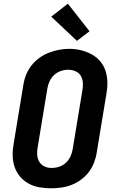

<svg xmlns="http://www.w3.org/2000/svg" viewBox="-20 -1010 640 1038"><path d="M256 8Q224 8 192.5 2.5Q161 -3 134 -18Q107 -33 87.5 -56.5Q68 -80 58.5 -109Q49 -138 48.5 -170Q48 -202 54 -234L106 -549Q110 -577 120.5 -604Q131 -631 149 -654.5Q167 -678 191.5 -696Q216 -714 243 -724.5Q270 -735 298 -740.5Q326 -746 354 -746Q387 -746 417.5 -738.5Q448 -731 475 -716.5Q502 -702 521.5 -679Q541 -656 550.5 -626.5Q560 -597 560.5 -565Q561 -533 555 -501L503 -186Q499 -158 488.5 -131Q478 -104 460.5 -80.5Q443 -57 418.5 -39Q394 -21 367 -10.5Q340 0 311.5 4Q283 8 256 8ZM258 -102Q279 -102 299.5 -108.5Q320 -115 336 -130Q352 -145 361 -164.5Q370 -184 373 -204L425 -519Q429 -540 428 -561Q427 -582 417.5 -599Q408 -616 389 -624.5Q370 -633 349 -633Q329 -633 308.5 -626Q288 -619 272.5 -604.5Q257 -590 248 -570.5Q239 -551 236 -531L184 -216Q180 -196 181 -175Q182 -154 191.5 -137Q201 -120 219 -111Q237 -102 258 -102ZM396 -789 257 -920 347 -990 464 -841Z"/></svg>

Font: Iosevka Curly XBdEx
Style: Italic
Weight: 800
Width: 7
Italic angle: -9°
Monospace: yes
Designer: Belleve Invis
Foundry: Belleve Invis
Version: Version 11.1.0; ttfautohint (v1.8.3)